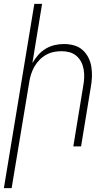

<svg xmlns="http://www.w3.org/2000/svg" viewBox="-43 -755 563 990"><path d="M-23 215 134 -735H174L124 -430Q137 -452 154 -471.5Q171 -491 193 -504Q215 -517 239 -522.5Q263 -528 287 -528Q314 -528 339 -521Q364 -514 382.5 -497.5Q401 -481 412.5 -458.5Q424 -436 428 -410.5Q432 -385 431 -358Q430 -331 425 -305L375 0H335L386 -311Q390 -332 391 -353.5Q392 -375 388.5 -396Q385 -417 376 -435Q367 -453 351.5 -466.5Q336 -480 316 -485.5Q296 -491 274 -491Q254 -491 234 -487Q214 -483 195 -472.5Q176 -462 160.5 -446Q145 -430 134.5 -411.5Q124 -393 117.5 -373Q111 -353 108 -333L17 215Z"/></svg>

Font: Iosevka Term Curly Extralight
Style: Italic
Weight: 200
Italic angle: -9°
Designer: Belleve Invis
Foundry: Belleve Invis
Version: Version 32.3.0